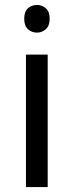

<svg xmlns="http://www.w3.org/2000/svg" viewBox="-20 -757 298 777"><path d="M173 -536V0H85V-536ZM130 -737Q150 -737 165.5 -723.5Q181 -710 181 -681Q181 -653 165.5 -639Q150 -625 130 -625Q108 -625 93 -639Q78 -653 78 -681Q78 -710 93 -723.5Q108 -737 130 -737Z"/></svg>

Font: hingu115
Style: Book
Weight: 400
Designer: Jelle Bosma - Monotype Design Team
Foundry: Monotype Imaging Inc.
Version: Version 2.003